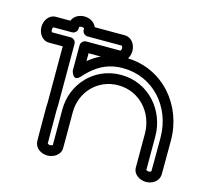

<svg xmlns="http://www.w3.org/2000/svg" viewBox="-98 -754 955 891"><g transform="rotate(15 379.5 -309.0)"><path d="M201.8 -25C194.9 -25 190.7 -28 189.7 -29.1C189.5 -35.3 189 -58.9 189 -190C189 -197.2 189.3 -204.3 189.9 -211.4C189.9 -212 190 -212.8 190 -213.3C189.9 -313 189.9 -430.9 189.9 -507.9C189.9 -521.5 178.6 -532.9 164.9 -532.9H75.1C73.8 -534 71 -538.3 71 -545C71 -551.7 74.1 -556.1 75.1 -557C82.1 -557 118.5 -557 165 -557C179.2 -557.1 190 -569.6 190 -582C190 -585.6 190 -588.3 190 -588.9C191.1 -590.2 195.4 -593 202.1 -593C209.5 -593 213.5 -589.5 214.1 -588.7V-582.1C214.1 -568.5 225.5 -557.1 239.1 -557.1C316.9 -557.1 395 -557 404 -557C405.2 -555.9 408 -551.6 408 -544.9C408 -537.5 404.5 -533.5 403.7 -532.9H239.1C224 -532.9 214.1 -518.6 214.1 -507.9V-386.1C214.1 -386.1 225.4 -333.4 257.7 -369.4C297.9 -414.2 338.8 -443.1 391.8 -453.5C405.6 -456.2 420.4 -457.6 436.5 -457.6C581.5 -457.6 688 -339.5 688 -190C688 -58 687.5 -34.7 687.3 -29.1C686.1 -27.7 681.9 -25 675.2 -25C668.3 -25 664 -28.1 663.2 -29C663.2 -37.3 663.2 -88.1 663.2 -190C663.2 -313.5 570.7 -425.1 436.5 -425.1C306.7 -425.1 214.1 -320.4 214.1 -200.2V-29C213 -27.8 208.6 -25 201.8 -25ZM322.5 -482.9C301.2 -472.7 283.6 -461.2 264.1 -445.2V-482.9ZM447.2 -507.4C454 -518.2 458 -531.5 458 -544.9C458 -573.7 440.8 -605.7 405.9 -607C403.3 -607 338.1 -607.1 260.7 -607.1C251.2 -629.6 227.8 -643 202.1 -643C177.4 -643 153.4 -631.6 143.3 -607C102.9 -607 74 -607 74 -607C39.9 -607 21 -574.2 21 -544.9C21 -515.9 39.6 -482.9 74 -482.9H139.9C139.9 -407.5 139.9 -303.5 140 -214.3C139.5 -208.2 139 -197.8 139 -190C139 -48.1 139.5 -31 139.8 -26.9C141 5.6 171.4 25 201.5 25C230.7 25 264.1 6.4 264.1 -28V-200.2C264.1 -294.9 335.8 -375.1 436.5 -375.1C540.1 -375.1 613.2 -289.5 613.2 -190C613.2 -78.5 613.2 -28 613.2 -28C613.2 6.4 646.1 25 675.2 25C704 25 736 7.6 737.3 -26.9C737.5 -30.7 738 -47.2 738 -190C738 -359.8 617 -501.5 447.2 -507.4Z"/></g></svg>

Font: Hi.
Style: Regular
Weight: 400
Designer: Mew Too, Robert Jablonski
Foundry: Cannot Into Space Fonts
Version: Version 1.996